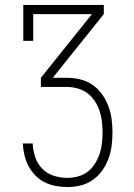

<svg xmlns="http://www.w3.org/2000/svg" viewBox="-20 -755 540 775"><path d="M252 0Q228 0 204.5 -4.5Q181 -9 160 -19.5Q139 -30 122.5 -47Q106 -64 95 -85Q84 -106 78.5 -129.5Q73 -153 72 -176H112Q113 -148 122 -121Q131 -94 150.5 -74Q170 -54 197 -45.5Q224 -37 252 -37Q274 -37 295.5 -43Q317 -49 334 -62Q351 -75 363 -94Q375 -113 382 -133.5Q389 -154 391.5 -176Q394 -198 394 -220Q394 -242 391.5 -264Q389 -286 382 -307Q375 -328 362.5 -347Q350 -366 332.5 -379Q315 -392 293.5 -398Q272 -404 250 -404H145V-441L351 -698H114V-590H74V-735H399V-698L193 -441H250Q277 -441 304 -434.5Q331 -428 353.5 -412.5Q376 -397 392 -374.5Q408 -352 417.5 -326.5Q427 -301 430.5 -274Q434 -247 434 -220Q434 -193 430.5 -166Q427 -139 417.5 -113.5Q408 -88 392 -66Q376 -44 354 -28.5Q332 -13 305.5 -6.5Q279 0 252 0Z"/></svg>

Font: Iosevka Curly Slab Extralight
Style: Regular
Weight: 200
Monospace: yes
Designer: Belleve Invis
Foundry: Belleve Invis
Version: Version 22.1.2; ttfautohint (v1.8.4)